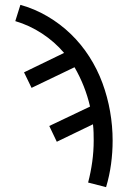

<svg xmlns="http://www.w3.org/2000/svg" viewBox="-20 -548 540 791"><path d="M417 223 343 204Q354 162 360 118.5Q366 75 366 31Q366 14 365.5 -2.5Q365 -19 363 -36L214 36L183 -29L351 -109Q341 -152 325 -192.5Q309 -233 287 -271L110 -186L79 -250L244 -330Q205 -376 153 -410Q101 -444 43 -461L64 -528Q122 -512 175 -481Q228 -450 271.5 -408Q315 -366 348 -314.5Q381 -263 402 -206Q423 -149 433.5 -89Q444 -29 444 31Q444 80 437.5 128Q431 176 417 223Z"/></svg>

Font: HulyMono
Style: Regular
Weight: 400
Monospace: yes
Designer: Belleve Invis
Foundry: Belleve Invis
Version: Version 33.2.5; ttfautohint (v1.8.4)